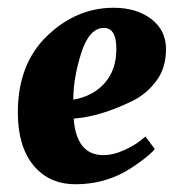

<svg xmlns="http://www.w3.org/2000/svg" viewBox="-20 -463 448 495"><path d="M26 -173C26 -115 39.3 -69.7 66 -37C92.7 -4.3 129 12 175 12C221 12 263.3 1.3 302 -20C316 -28 331 -38 347 -50C363 -62 373.7 -71.7 379 -79L355 -111L340 -99C330 -91 316 -83 298 -75C280 -67 263 -63 247 -63C200.3 -63 174.7 -94.3 170 -157L194 -160C233.3 -166 276.7 -180.7 324 -204C347.3 -216 367.2 -233 383.5 -255C399.8 -277 408 -304.2 408 -336.5C408 -368.8 395.3 -394.7 370 -414C344.7 -433.3 312.3 -443 273 -443C209 -443 151.8 -418.8 101.5 -370.5C51.2 -322.2 26 -256.3 26 -173ZM250 -249C230 -226.3 203 -212 169 -206C169 -243.3 175.8 -283.5 189.5 -326.5C203.2 -369.5 222.7 -391 248 -391C269.3 -391 280 -373 280 -337C280 -301 270 -271.7 250 -249Z"/></svg>

Font: Oleo Script
Style: Regular
Weight: 400
Designer: Soytutype
Foundry: Soytutype
Version: Version 1.002